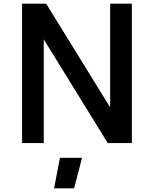

<svg xmlns="http://www.w3.org/2000/svg" viewBox="-20 -778 837 1044"><path d="M579 -758H697V0H566L218 -564V0H100V-758H231L579 -194ZM274 246 306 80H426L383 246Z"/></svg>

Font: Biryani DemiBold
Style: Regular
Weight: 600
Designer: Dan Reynolds and Mathieu Réguer
Foundry: Dan Reynolds and Mathieu Réguer
Version: Version 1.003;PS 001.003;hotconv 1.0.70;makeotf.lib2.5.58329